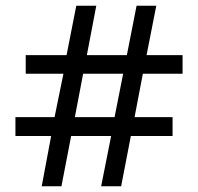

<svg xmlns="http://www.w3.org/2000/svg" viewBox="-20 -652 693 672"><path d="M159 -176H34V-242H171L202 -394H70V-459H213L247 -632H317L284 -459H424L458 -632H527L493 -459H619V-394H480L451 -242H584V-176H438L404 0H334L369 -176H229L195 0H126ZM381 -242 411 -394H271L242 -242Z"/></svg>

Font: lkorean15
Style: Book
Weight: 400
Designer: Jelle Bosma - Monotype Design Team
Foundry: Monotype Imaging Inc.
Version: Version 2.003